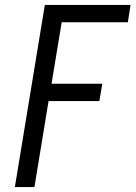

<svg xmlns="http://www.w3.org/2000/svg" viewBox="-20 -755 547 775"><path d="M40 0 161 -735H507L496 -665H229L188 -417H393L381 -347H176L119 0Z"/></svg>

Font: Iosevka Fixed
Style: Italic
Weight: 400
Italic angle: -9°
Monospace: yes
Designer: Belleve Invis
Foundry: Belleve Invis
Version: Version 33.2.4